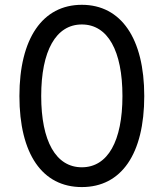

<svg xmlns="http://www.w3.org/2000/svg" viewBox="-20 -757 671 787"><path d="M315.4 9.8C478 9.8 571.3 -126.5 571.3 -363.3C571.3 -599.1 476.6 -737.3 315.4 -737.3C154.3 -737.3 59.6 -599.1 59.6 -363.3C59.6 -126 153.3 9.8 315.4 9.8ZM315.4 -71.3C209 -71.3 148.9 -178.7 148.9 -363.3C148.9 -548.3 209 -656.7 315.4 -656.7C421.9 -656.7 481.9 -548.8 481.9 -363.3C481.9 -178.7 421.9 -71.3 315.4 -71.3Z"/></svg>

Font: Raveo
Style: Regular
Weight: 400
Designer: Jakub Foglar, Rasmus Andersson (Inter)
Foundry: Jakubfoglar.com
Version: Version 1.100;Glyphs 3.2.3 (3260)